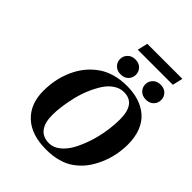

<svg xmlns="http://www.w3.org/2000/svg" viewBox="-276 -1179 1355 1355"><g transform="rotate(45 401.5 -501.5)"><path d="M378.9 -940.9 397 -1018.1H747.1L729 -940.9ZM277.8 -189.9Q277.8 -112.3 309.1 -71.5Q340.3 -30.8 402.8 -30.8Q445.3 -30.8 483.9 -61.5Q522.5 -92.3 549.8 -142.3Q577.1 -192.4 597.7 -254.9Q618.2 -317.4 628.2 -382.1Q638.2 -446.8 638.2 -505.9Q638.2 -661.1 522 -661.1Q482.4 -661.1 446.8 -637.5Q411.1 -613.8 385.3 -574.2Q359.4 -534.7 338.4 -485.4Q317.4 -436 304.4 -382.8Q291.5 -329.6 284.7 -280.3Q277.8 -231 277.8 -189.9ZM112.8 -264.2Q112.8 -398.4 169.9 -507.8Q191.4 -548.8 220.5 -582.8Q249.5 -616.7 290 -645.8Q330.6 -674.8 386 -690.9Q441.4 -707 506.8 -707Q571.3 -707 624.3 -690.2Q677.2 -673.3 717.8 -639.2Q758.3 -605 780.8 -548.8Q803.2 -492.7 803.2 -418.9Q803.2 -290 744.1 -175.8Q722.7 -134.8 695.8 -102.5Q668.9 -70.3 630.4 -42.5Q591.8 -14.6 538.3 0.2Q484.9 15.1 419.9 15.1Q272 15.1 192.4 -59.8Q112.8 -134.8 112.8 -264.2ZM416 -880.9Q453.1 -880.9 474.1 -858.9Q495.1 -836.9 495.1 -806.2Q495.1 -775.9 474.1 -753.9Q453.1 -731.9 416 -731.9Q379.9 -731.9 358.4 -753.9Q336.9 -775.9 336.9 -806.2Q336.9 -836.4 358.4 -858.6Q379.9 -880.9 416 -880.9ZM668 -880.9Q705.1 -880.9 726.1 -858.9Q747.1 -836.9 747.1 -806.2Q747.1 -775.9 726.1 -753.9Q705.1 -731.9 668 -731.9Q631.8 -731.9 610.4 -753.9Q588.9 -775.9 588.9 -806.2Q588.9 -836.4 610.4 -858.6Q631.8 -880.9 668 -880.9Z"/></g></svg>

Font: Linguistics Pro
Style: Bold Italic
Weight: 700
Italic angle: -12°
Designer: Stefan Peev, Context Ltd
Foundry: Stefan Peev, Context Ltd
Version: Version 001.000